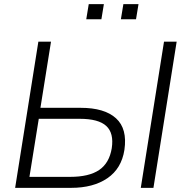

<svg xmlns="http://www.w3.org/2000/svg" viewBox="-20 -906 893 926"><path d="M53 0 165 -705H226L175 -386H369Q484 -386 539.5 -335.5Q595 -285 580 -183Q566 -93 498 -46.5Q430 0 323 0ZM659 0 771 -705H832L720 0ZM122 -53H318Q409 -53 458 -86Q507 -119 519 -191Q530 -264 492.5 -298.5Q455 -333 365 -333H167ZM563 -813 575 -886H648L636 -813ZM396 -813 408 -886H481L469 -813Z"/></svg>

Font: Mulish Light
Style: Italic
Weight: 300
Italic angle: -9°
Designer: Vernon Adams
Foundry: Vernon Adams
Version: Version 3.603; ttfautohint (v1.8.3)